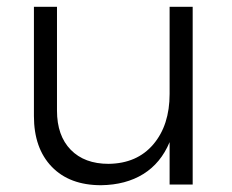

<svg xmlns="http://www.w3.org/2000/svg" viewBox="-20 -544 685 566"><path d="M548 -524V0H480V-125Q454 -63 402.5 -31Q351 1 278 2Q185 2 132.5 -52.5Q80 -107 80 -202V-524H148V-218Q148 -144 188.5 -102.5Q229 -61 300 -61Q384 -62 432 -118.5Q480 -175 480 -267V-524Z"/></svg>

Font: TypoPRO Montserrat
Style: Regular
Weight: 300
Designer: Julieta Ulanovsky
Foundry: Julieta Ulanovsky
Version: Version 6.001